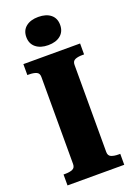

<svg xmlns="http://www.w3.org/2000/svg" viewBox="-172 -991 738 1056"><g transform="rotate(-20 197.0 -463.0)"><path d="M100 -100V-610Q100 -632 83.5 -639Q67 -646 41 -646H31V-710H363V-646H353Q327 -646 310.5 -639Q294 -632 294 -610V-100Q294 -78 310.5 -71Q327 -64 353 -64H363V0H31V-64H41Q67 -64 83.5 -71Q100 -78 100 -100ZM196 -761Q151 -761 124 -783Q97 -805 97 -844Q97 -883 124 -904.5Q151 -926 196 -926Q242 -926 268.5 -904.5Q295 -883 295 -844Q295 -805 268.5 -783Q242 -761 196 -761Z"/></g></svg>

Font: Roboto Serif 36pt
Style: Bold
Weight: 700
Version: Version 1.008